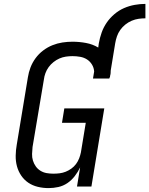

<svg xmlns="http://www.w3.org/2000/svg" viewBox="-20 -957 766 985"><path d="M229 8Q201 8 174 1.5Q147 -5 125.5 -19.5Q104 -34 89 -56Q74 -78 67 -104Q60 -130 60.5 -158.5Q61 -187 66 -215L123 -560Q127 -586 136.5 -611Q146 -636 162.5 -658.5Q179 -681 201.5 -698Q224 -715 249 -725Q274 -735 300 -739Q326 -743 352 -743Q387 -743 421.5 -736.5Q456 -730 484 -713L487 -735Q492 -763 501.5 -790Q511 -817 527.5 -841Q544 -865 567 -884.5Q590 -904 616.5 -915.5Q643 -927 671 -932Q699 -937 726 -937V-863Q709 -863 691 -860.5Q673 -858 655.5 -850.5Q638 -843 623 -831Q608 -819 597 -803.5Q586 -788 580 -770.5Q574 -753 571 -735L548 -595Q548 -589 547.5 -582Q547 -575 545 -569Q545 -567 544.5 -564.5Q544 -562 544 -560H542L541 -554H457L463 -590Q462 -609 452 -625.5Q442 -642 426.5 -652Q411 -662 391.5 -665.5Q372 -669 352 -669Q335 -669 318 -666.5Q301 -664 285 -657Q269 -650 254.5 -638.5Q240 -627 229.5 -612.5Q219 -598 213 -581.5Q207 -565 205 -548L147 -203Q145 -185 144.5 -167Q144 -149 149 -133Q154 -117 163.5 -103.5Q173 -90 187.5 -81Q202 -72 219 -69Q236 -66 254 -66Q270 -66 286 -68Q302 -70 317 -76Q332 -82 346 -92Q360 -102 370 -115.5Q380 -129 386 -144.5Q392 -160 395 -175L420 -327H298L310 -401H515L449 0H375L391 -98Q380 -75 363.5 -53.5Q347 -32 325.5 -17.5Q304 -3 279 2.5Q254 8 229 8Z"/></svg>

Font: Iosevka Slab Extended Oblique
Style: Regular
Weight: 400
Width: 7
Italic angle: -9°
Monospace: yes
Designer: Belleve Invis
Foundry: Belleve Invis
Version: Version 11.1.0; ttfautohint (v1.8.3)